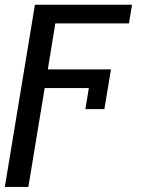

<svg xmlns="http://www.w3.org/2000/svg" viewBox="-27 -565 587 789"><path d="M429 -279.8 402 -116.5H323.9L338.1 -203.1H156.6L89.5 203.1H-7.1L116.5 -545.5H515.6L502.8 -468.8H200.3L169.4 -279.8Z"/></svg>

Font: Inter P
Style: Italic
Weight: 400
Italic angle: -9.40001°
Designer: Rasmus Andersson
Foundry: rsms
Version: Version 3.018;git-588b23468